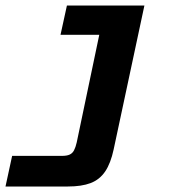

<svg xmlns="http://www.w3.org/2000/svg" viewBox="-32 -516 684 698"><path d="M-12 162 12.1 50.7H192.8Q210.7 50.7 221 46.1Q231.3 41.5 237 30.7Q242.8 19.8 246.9 1.8L328.9 -389.5H188L211.3 -496H493L381.2 27.1Q370.4 77.7 350.3 107.4Q330.1 137.1 297.4 149.6Q264.7 162 214.8 162Z"/></svg>

Font: Atkinson Hyperlegible Mono ExtraLight
Style: Italic
Weight: 200
Italic angle: -12°
Monospace: yes
Designer: Elliott Scott, Megan Eiswerth, Linus Boman, Theodore Petrosky, Letters from Sweden
Foundry: Applied Design Works, Letters from Sweden
Version: Version 2.001